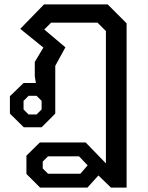

<svg xmlns="http://www.w3.org/2000/svg" viewBox="-20 -578 670 872"><path d="M100 212V129L161 69H369L461 164V-437L423 -475H212L181 -444L277 -363L231 -279V-62L169 0H88L25 -62V-141L87 -201H143L138 -231V-297L177 -362L72 -447L180 -558H469L555 -472V274H484L427 219L377 274H162ZM146 -58 169 -81V-120L146 -143H110L87 -120V-81L110 -58ZM345 211 378 173 339 132H198L174 156V187L198 211Z"/></svg>

Font: Chakra Petch Medium
Style: Regular
Weight: 500
Designer: Katatrad Aksorn Co.,Ltd.
Foundry: Cadson Demak Co.,Ltd.
Version: Version 1.000; ttfautohint (v1.6)